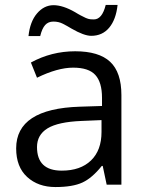

<svg xmlns="http://www.w3.org/2000/svg" viewBox="-20 -753 596 783"><path d="M130.9 -153.3Q130.9 -57.1 231.9 -57.1Q308.1 -57.1 351.1 -98.6Q394 -140.1 394 -214.8V-263.2L313 -259.8Q216.8 -255.9 173.8 -229.5Q130.9 -203.1 130.9 -153.3ZM475.1 -365.2V0H415L398.9 -76.2H395Q356 -27.3 316.4 -8.8Q276.4 9.8 206.1 9.8Q135.7 9.8 90.8 -31.2Q45.9 -72.3 45.9 -147.9Q45.9 -309.6 305.2 -317.9L396 -320.8V-354Q396 -417.5 368.7 -447.3Q341.8 -477.1 278.3 -477.1Q214.8 -477.1 130.9 -436L106 -498Q189.9 -543.9 286.6 -543.9Q383.3 -543.9 429.2 -501Q475.1 -458 475.1 -365.2ZM352.1 -606.9Q322.8 -606.9 272 -636.2Q253.4 -647.5 236.3 -656.2Q219.2 -665 197.8 -665Q176.8 -665 164.1 -650.9Q151.4 -636.7 144 -606H96.2Q102.5 -665 130.9 -698.2Q159.2 -731.4 197.8 -731.9Q236.8 -731.9 286.6 -703.1Q293.9 -698.2 298.8 -695.8Q303.7 -693.4 308.6 -690.4Q313.5 -687.5 316.4 -686.5Q318.4 -685.5 323.2 -683.1Q328.1 -680.7 330.1 -679.7Q333 -678.7 339.4 -676.3Q345.7 -673.8 362.8 -673.8Q396.5 -673.8 411.1 -732.9H459.5Q453.1 -673.3 425.3 -640.1Q397.5 -606.9 352.1 -606.9Z"/></svg>

Font: OpenSansHebrew-Regular
Style: Regular
Weight: 400
Foundry: Ascender Corporation, Yanek Iontef
Version: Version 2.001;PS 002.001;hotconv 1.0.70;makeotf.lib2.5.58329